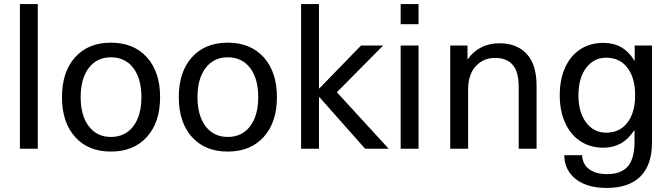

<svg xmlns="http://www.w3.org/2000/svg" viewBox="-20 -732 3307 945"><path d="M78 0V-712H166V0Z M526 -522Q638 -522 703 -450Q768 -378 768 -254Q768 -130 703 -58Q638 14 526 14Q414 14 349.5 -58Q285 -130 285 -254Q285 -378 349.5 -450Q414 -522 526 -522ZM526 -58Q596 -58 636 -110.5Q676 -163 676 -254Q676 -345 636 -397.5Q596 -450 526 -450Q457 -450 417 -397.5Q377 -345 377 -254Q377 -163 417 -110.5Q457 -58 526 -58Z M1101 -522Q1213 -522 1278 -450Q1343 -378 1343 -254Q1343 -130 1278 -58Q1213 14 1101 14Q989 14 924.5 -58Q860 -130 860 -254Q860 -378 924.5 -450Q989 -522 1101 -522ZM1101 -58Q1171 -58 1211 -110.5Q1251 -163 1251 -254Q1251 -345 1211 -397.5Q1171 -450 1101 -450Q1032 -450 992 -397.5Q952 -345 952 -254Q952 -163 992 -110.5Q1032 -58 1101 -58Z M1777 0 1552 -254H1550V0H1462V-712H1550V-297H1552L1757 -508H1866L1638 -278L1893 0Z M1952 0V-508H2040V0ZM1952 -613V-712H2040V-613Z M2621 -310V0H2533V-303Q2533 -380 2503 -413.5Q2473 -447 2416 -447Q2359 -447 2321.5 -406Q2284 -365 2284 -291V0H2196V-508H2281V-441H2283Q2307 -477 2347 -498Q2387 -519 2437 -519Q2525 -519 2573 -466Q2621 -413 2621 -310Z M3102 -434H3104V-508H3189V-31Q3189 80 3132 136.5Q3075 193 2967 193Q2870 193 2814.5 150Q2759 107 2757 32H2845Q2847 76 2879.5 100.5Q2912 125 2968 125Q3037 125 3070 87Q3103 49 3103 -35V-90H3101Q3046 -5 2950 -5Q2885 -5 2836.5 -37Q2788 -69 2761.5 -127.5Q2735 -186 2735 -263Q2735 -341 2761.5 -399.5Q2788 -458 2836.5 -489.5Q2885 -521 2950 -521Q3050 -521 3102 -434ZM2827 -263Q2827 -180 2864.5 -129.5Q2902 -79 2964 -79Q3030 -79 3068 -128.5Q3106 -178 3106 -263Q3106 -349 3068 -398.5Q3030 -448 2964 -448Q2902 -448 2864.5 -397.5Q2827 -347 2827 -263Z"/></svg>

Font: CST
Style: Regular
Weight: 400
Version: Version 1.00